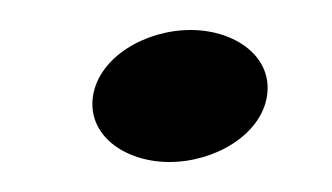

<svg xmlns="http://www.w3.org/2000/svg" viewBox="-20 -87 221 128"><path d="M42 -23C38 3 63 21 93 21C123 21 154 3 158 -23C162 -49 137 -67 107 -67C77 -67 46 -49 42 -23Z"/></svg>

Font: Charger Sport
Style: DfBdExtObl
Weight: 400
Designer: Jasper
Foundry: Cannot Into Space Fonts
Version: Version 1.1